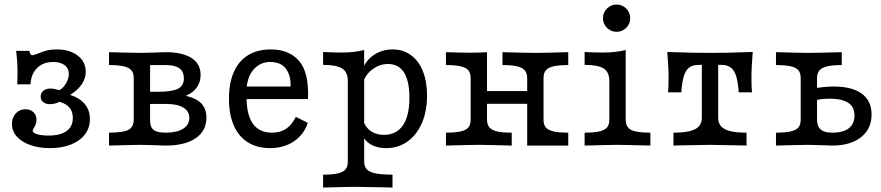

<svg xmlns="http://www.w3.org/2000/svg" viewBox="-20 -646 3910 852"><path d="M33.1 -96Q33.1 -124.2 50 -142.7Q66.9 -161.3 92.7 -161.3Q114.5 -161.3 128.2 -148.4Q141.9 -135.5 141.9 -114.5Q141.9 -104 138.7 -95.2Q135.5 -86.3 129.8 -77.4Q128.2 -74.2 126.6 -71Q125 -67.7 125 -65.3Q125 -56.5 144.8 -50.4Q164.5 -44.4 194.4 -44.4Q247.6 -44.4 275.4 -64.5Q303.2 -84.7 303.2 -122.6Q303.2 -150.8 288.3 -168.5Q273.4 -186.3 242.7 -194.4Q239.5 -192.7 235.5 -190.3Q220.2 -183.9 200 -183.9Q182.3 -183.9 171.4 -193.1Q160.5 -202.4 160.5 -217.7Q160.5 -233.9 172.6 -243.5Q184.7 -253.2 204.8 -253.2Q216.9 -253.2 243.5 -246Q260.5 -254.8 273 -276.2Q285.5 -297.6 285.5 -317.7Q285.5 -342.7 266.9 -356.9Q248.4 -371 216.1 -371Q171.8 -371 144.8 -344.4Q117.7 -317.7 115.3 -271.8H56.5Q58.1 -305.6 57.7 -337.1Q57.3 -368.5 54 -398.4L51.6 -420.2H110.5Q112.1 -410.5 115.7 -405.6Q119.4 -400.8 125 -400.8Q128.2 -400.8 146 -407.3Q166.1 -416.1 185.9 -421.4Q205.6 -426.6 233.1 -426.6Q289.5 -426.6 325 -399.2Q360.5 -371.8 360.5 -327.4Q360.5 -298.4 343.5 -273Q326.6 -247.6 292.7 -225.8V-224.2Q333.9 -211.3 356.5 -183.9Q379 -156.5 379 -117.7Q379 -79 357.3 -50Q335.5 -21 295.2 -4.8Q254.8 11.3 201.6 11.3Q152.4 11.3 114.1 -2.4Q75.8 -16.1 54.4 -40.3Q33.1 -64.5 33.1 -96Z M573.4 -115.3V-299.2Q573.4 -321.8 563.3 -333.9Q553.2 -346 529.4 -351.6Q505.6 -357.3 463.7 -357.3V-414.5L518.5 -412.9Q575 -411.3 607.3 -411.3Q629.8 -411.3 666.9 -412.9Q700.8 -414.5 713.7 -414.5Q789.5 -414.5 829.8 -388.7Q870.2 -362.9 870.2 -313.7Q870.2 -282.3 854 -258.9Q837.9 -235.5 806.5 -221.8V-220.2Q837.1 -212.9 856.9 -200.4Q876.6 -187.9 886.3 -169Q896 -150 896 -124.2Q896 -65.3 848.4 -32.7Q800.8 0 714.5 0Q700.8 0 666.9 -1.6Q629.8 -3.2 607.3 -3.2Q576.6 -3.2 463.7 0V-57.3Q525.8 -57.3 549.6 -69.8Q573.4 -82.3 573.4 -115.3ZM820.2 -122.6Q820.2 -152.4 793.5 -168.5Q766.9 -184.7 718.5 -184.7H625V-238.7H678.2Q742.7 -238.7 769.4 -252Q796 -265.3 796 -298.4Q796 -328.2 776.2 -342.7Q756.5 -357.3 715.3 -357.3H634.7L646 -365.3V-115.3Q646 -92.7 652.4 -80.6Q658.9 -68.5 674.2 -62.9Q689.5 -57.3 716.1 -57.3Q764.5 -57.3 792.3 -74.6Q820.2 -91.9 820.2 -122.6Z M996 -208.1Q996 -277.4 1017.7 -326.6Q1039.5 -375.8 1081 -401.2Q1122.6 -426.6 1181.5 -426.6Q1262.9 -426.6 1307.3 -375.4Q1351.6 -324.2 1346.8 -206.5H1044.4L1043.5 -262.1H1269.4Q1271 -311.3 1248.8 -341.1Q1226.6 -371 1178.2 -371Q1137.1 -371 1107.7 -340.3Q1078.2 -309.7 1073.4 -248.4L1075.8 -245.2Q1074.2 -229 1074.2 -213.7Q1074.2 -136.3 1102.4 -96.8Q1130.6 -57.3 1187.1 -57.3Q1223.4 -57.3 1249.2 -74.2Q1275 -91.1 1292.7 -127.4L1346 -100.8Q1328.2 -48.4 1283.9 -18.5Q1239.5 11.3 1178.2 11.3Q1121 11.3 1079.8 -14.5Q1038.7 -40.3 1017.3 -89.5Q996 -138.7 996 -208.1Z M1523.4 71V-287.1Q1523.4 -325.8 1498.4 -341.9Q1473.4 -358.1 1413.7 -358.1V-415.3Q1454.8 -412.9 1496 -412.9Q1552.4 -412.9 1596 -424.2V71Q1596 92.7 1607.7 105.2Q1619.4 117.7 1646.4 123.4Q1673.4 129 1721.8 129V186.3L1695.2 185.5Q1586.3 183.1 1559.7 183.1Q1526.6 183.1 1413.7 186.3V129Q1455.6 129 1479.4 123.4Q1503.2 117.7 1513.3 105.6Q1523.4 93.5 1523.4 71ZM1587.1 -49.2 1595.2 -100.8Q1608.1 -74.2 1630.6 -60.9Q1653.2 -47.6 1683.9 -47.6Q1738.7 -47.6 1767.7 -89.5Q1796.8 -131.5 1796.8 -212.1Q1796.8 -261.3 1786.3 -294.8Q1775.8 -328.2 1754.4 -345.2Q1733.1 -362.1 1702.4 -362.1Q1665.3 -362.1 1633.9 -339.1Q1602.4 -316.1 1590.3 -279L1584.7 -321.8Q1594.4 -368.5 1632.7 -397.6Q1671 -426.6 1722.6 -426.6Q1768.5 -426.6 1803.2 -401.6Q1837.9 -376.6 1856.5 -330.2Q1875 -283.9 1875 -221.8Q1875 -152.4 1852 -99.6Q1829 -46.8 1787.9 -17.7Q1746.8 11.3 1693.5 11.3Q1654 11.3 1626.2 -4.4Q1598.4 -20.2 1587.1 -49.2Z M2209.7 -357.3V-414.5Q2319.4 -411.3 2356.5 -411.3Q2388.7 -411.3 2501.6 -414.5V-357.3Q2459.7 -357.3 2435.9 -351.6Q2412.1 -346 2402 -333.9Q2391.9 -321.8 2391.9 -299.2V0H2319.4V-299.2Q2319.4 -321 2308.9 -333.5Q2298.4 -346 2275 -351.6Q2251.6 -357.3 2209.7 -357.3ZM2068.5 -115.3V-299.2Q2068.5 -321.8 2058.5 -333.9Q2048.4 -346 2024.6 -351.6Q2000.8 -357.3 1958.9 -357.3V-414.5Q2024.2 -412.1 2071.8 -412.1Q2107.3 -412.1 2141.1 -414.5V-115.3Q2141.1 -93.5 2151.6 -81Q2162.1 -68.5 2185.5 -62.9Q2208.9 -57.3 2250.8 -57.3V0Q2141.1 -3.2 2104 -3.2Q2071.8 -3.2 1958.9 0V-57.3Q2000.8 -57.3 2024.6 -62.9Q2048.4 -68.5 2058.5 -80.6Q2068.5 -92.7 2068.5 -115.3ZM2114.5 -241.9H2346V-185.5H2114.5ZM2501.6 -57.3V0H2356.5L2391.9 -115.3Q2391.9 -92.7 2402 -80.6Q2412.1 -68.5 2435.9 -62.9Q2459.7 -57.3 2501.6 -57.3Z M2683.9 -115.3V-287.1Q2683.9 -325.8 2658.9 -341.9Q2633.9 -358.1 2574.2 -358.1V-415.3Q2615.3 -412.9 2656.5 -412.9Q2712.9 -412.9 2756.5 -424.2V-115.3Q2756.5 -82.3 2780.2 -69.8Q2804 -57.3 2866.1 -57.3V0Q2753.2 -3.2 2720.2 -3.2Q2687.1 -3.2 2574.2 0V-57.3Q2616.1 -57.3 2639.9 -62.9Q2663.7 -68.5 2673.8 -80.6Q2683.9 -92.7 2683.9 -115.3ZM2655.6 -565.3Q2655.6 -590.3 2673.4 -608.1Q2691.1 -625.8 2716.1 -625.8Q2741.1 -625.8 2758.9 -608.1Q2776.6 -590.3 2776.6 -565.3Q2776.6 -540.3 2758.9 -522.6Q2741.1 -504.8 2716.1 -504.8Q2691.1 -504.8 2673.4 -522.6Q2655.6 -540.3 2655.6 -565.3Z M3094.4 -123.4V-358.1H3080.6Q3054.8 -358.1 3039.1 -346.8Q3023.4 -335.5 3014.9 -309.3Q3006.5 -283.1 3003.2 -236.3H2944.4Q2946.8 -259.7 2946.8 -301.6Q2946.8 -325 2945.2 -355.2Q2943.5 -385.5 2941.1 -415.3L2971.8 -414.5Q3050.8 -411.3 3130.6 -411.3Q3210.5 -411.3 3289.5 -414.5L3320.2 -415.3Q3317.7 -385.5 3316.1 -355.2Q3314.5 -325 3314.5 -301.6Q3314.5 -259.7 3316.9 -236.3H3258.1Q3254.8 -283.1 3246.4 -309.3Q3237.9 -335.5 3222.2 -346.8Q3206.5 -358.1 3180.6 -358.1H3166.9V-123.4Q3166.9 -100 3179.8 -85.5Q3192.7 -71 3220.6 -64.1Q3248.4 -57.3 3292.7 -57.3V0L3265.3 -0.8Q3156.5 -3.2 3130.6 -3.2Q3104.8 -3.2 2996 -0.8L2968.5 0V-57.3Q3012.9 -57.3 3040.7 -64.1Q3068.5 -71 3081.5 -85.5Q3094.4 -100 3094.4 -123.4Z M3533.1 -115.3V-299.2Q3533.1 -321.8 3523 -333.9Q3512.9 -346 3489.1 -351.6Q3465.3 -357.3 3423.4 -357.3V-414.5Q3536.3 -411.3 3570.2 -411.3Q3602.4 -411.3 3715.3 -414.5V-357.3Q3674.2 -357.3 3650.4 -351.6Q3626.6 -346 3616.1 -333.5Q3605.6 -321 3605.6 -299.2V-115.3Q3605.6 -95.2 3612.9 -82.3Q3620.2 -69.4 3635.5 -63.3Q3650.8 -57.3 3675 -57.3Q3721.8 -57.3 3746.8 -77Q3771.8 -96.8 3771.8 -133.9Q3771.8 -171 3744.4 -189.5Q3716.9 -208.1 3661.3 -208.1Q3621.8 -208.1 3579.8 -197.6V-251.6Q3636.3 -262.1 3678.2 -262.1Q3761.3 -262.1 3804.4 -230.2Q3847.6 -198.4 3847.6 -137.9Q3847.6 -74.2 3800.8 -37.1Q3754 0 3672.6 0Q3650.8 -0.8 3629 -1.6Q3588.7 -3.2 3566.9 -3.2Q3536.3 -3.2 3423.4 0V-57.3Q3465.3 -57.3 3489.1 -62.9Q3512.9 -68.5 3523 -80.6Q3533.1 -92.7 3533.1 -115.3Z"/></svg>

Font: Playfair Micro SmCond SmLight
Style: Regular
Weight: 360
Width: 4
Designer: Claus Eggers Sørensen
Foundry: Claus Eggers Sørensen
Version: Version 2.100;Glyphs 3.2 (3219)